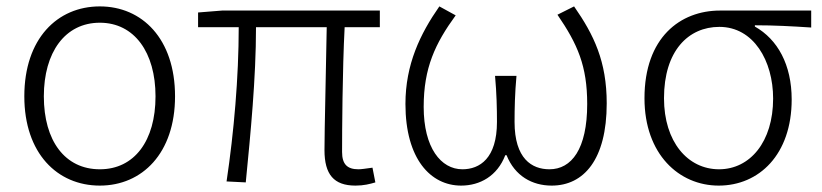

<svg xmlns="http://www.w3.org/2000/svg" viewBox="-20 -567 2568 600"><path d="M292 13C424 13 527 -88 527 -266C527 -446 424 -547 292 -547C159 -547 56 -446 56 -266C56 -88 159 13 292 13ZM292 -38C183 -38 117 -127 117 -266C117 -403 183 -496 292 -496C400 -496 466 -403 466 -266C466 -127 400 -38 292 -38Z M1091 13C1117 13 1136 8 1153 3L1144 -43C1122 -40 1109 -38 1100 -38C1065 -38 1049 -54 1049 -92C1049 -155 1050 -348 1057 -482H1167V-534H674L599 -528V-482H726C726 -326 711 -154 688 0L748 3C763 -150 780 -322 780 -482H1001C999 -352 994 -164 994 -98C994 -22 1023 13 1091 13Z M1421 13C1480 13 1534 -17 1559 -82H1563C1589 -17 1643 13 1704 13C1804 13 1876 -68 1876 -244C1876 -375 1836 -458 1774 -547L1722 -521C1785 -429 1815 -361 1815 -242C1815 -101 1766 -38 1697 -38C1642 -38 1588 -71 1588 -186C1588 -228 1589 -275 1594 -330H1527C1532 -275 1533 -228 1533 -186C1533 -72 1479 -38 1425 -38C1358 -38 1304 -105 1304 -233C1304 -355 1340 -431 1404 -519L1353 -547C1293 -461 1247 -366 1247 -242C1247 -70 1326 13 1421 13Z M2226 13C2352 13 2454 -84 2454 -256C2454 -365 2410 -444 2339 -484V-488C2400 -488 2454 -485 2515 -481V-534H2230C2106 -534 1994 -450 1994 -260C1994 -85 2102 13 2226 13ZM2227 -38C2129 -38 2055 -124 2055 -260C2055 -408 2131 -483 2228 -483C2335 -483 2396 -377 2396 -259C2396 -124 2324 -38 2227 -38Z"/></svg>

Font: Noto Sans CJK SC Light
Style: Regular
Weight: 300
Designer: Ryoko NISHIZUKA 西塚涼子 (kana, bopomofo & ideographs); Paul D. Hunt (Latin, Greek & Cyrillic); Sandoll Communications 산돌커뮤니
Foundry: Adobe
Version: Version 2.004;hotconv 1.0.118;makeotfexe 2.5.65603